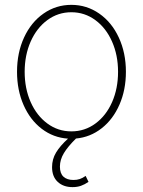

<svg xmlns="http://www.w3.org/2000/svg" viewBox="-20 -558 585 787"><path d="M463.9 -263.7Q463.9 -332 439.2 -387.7Q414.6 -443.4 370.8 -475.6Q327.1 -507.8 272.5 -507.8Q217.8 -507.8 174.1 -475.6Q130.4 -443.4 105.7 -387.7Q81.1 -332 81.1 -263.7Q81.1 -195.3 105.7 -139.6Q130.4 -84 174.1 -51.8Q217.8 -19.5 272.5 -19.5Q327.6 -19.5 371.3 -51.8Q415 -84 439.5 -139.6Q463.9 -195.3 463.9 -263.7ZM193.4 127Q193.4 94.7 209.7 67.4Q226.1 40 258.8 10.3Q198.7 6.3 151.1 -30Q103.5 -66.4 76.7 -127.4Q49.8 -188.5 49.8 -263.7Q49.8 -341.8 78.6 -404.3Q107.4 -466.8 158.4 -502.4Q209.5 -538.1 272.5 -538.1Q335.4 -538.1 386.7 -502.4Q438 -466.8 467 -404.1Q496.1 -341.3 496.1 -263.7Q496.1 -189.5 469.7 -129.2Q443.4 -68.8 396.7 -32.2Q350.1 4.4 291.5 9.8Q258.3 42.5 241.9 69.6Q225.6 96.7 225.6 125Q225.6 152.8 240.2 166.3Q254.9 179.7 281.2 179.7Q295.9 179.7 307.1 175.8Q318.4 171.9 331.1 163.1L342.8 187.5Q327.1 198.2 311.8 203.6Q296.4 209 277.3 209Q239.7 209 216.6 187.5Q193.4 166 193.4 127Z"/></svg>

Font: Pretendard Thin
Style: Regular
Weight: 100
Designer: Base glyphs from Inter by Rasmus Andersson; Hangeul glyphs from Noto Sans CJK(Source Han Sans) by Jang Soo-young and Kan
Foundry: Kil Hyung-jin
Version: Version 1.309